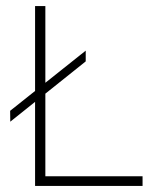

<svg xmlns="http://www.w3.org/2000/svg" viewBox="-20 -615 499 635"><path d="M96 0V-595H130V-32H451.5V0ZM14 -212.5 13.5 -248.5 263.5 -447.5V-412Z"/></svg>

Font: Encode Sans SC Condensed Thin Thin
Style: Regular
Weight: 250
Version: Version 3.002